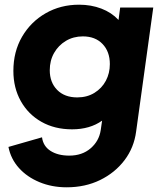

<svg xmlns="http://www.w3.org/2000/svg" viewBox="-20 -578 691 818"><path d="M264 220Q201 220 148 198Q95 176 60.5 137.5Q26 99 16 48L159 7Q164 45 195.5 65Q227 85 275 85Q330 85 366 54Q402 23 409 -23L415 -64Q363 -27 287 -27Q213 -27 156.5 -59Q100 -91 68.5 -147.5Q37 -204 37 -276Q37 -358 74 -421.5Q111 -485 174.5 -521.5Q238 -558 317 -558Q368 -558 411.5 -541.5Q455 -525 485 -493L492 -546H633L560 -18Q551 51 510.5 104.5Q470 158 406.5 189Q343 220 264 220ZM309 -163Q351 -163 382.5 -182.5Q414 -202 431 -234Q448 -266 448 -305Q448 -358 417 -390.5Q386 -423 333 -423Q293 -423 261 -404Q229 -385 210.5 -352.5Q192 -320 192 -279Q192 -227 223.5 -195Q255 -163 309 -163Z"/></svg>

Font: Plus Jakarta Sans ExtraBold
Style: Italic
Weight: 800
Italic angle: -8°
Designer: Gumpita Rahayu
Foundry: Tokotype
Version: Version 2.071; ttfautohint (v1.8.4.7-5d5b);gftools[0.9.29]